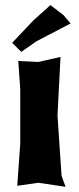

<svg xmlns="http://www.w3.org/2000/svg" viewBox="-20 -717 308 745"><path d="M50.8 -480.5 58.6 -371.1V-160.2L46.9 3.9L128.9 -7.8L234.4 7.8L218.8 -35.2L203.1 -269.5L214.8 -496.1L128.9 -476.6ZM175.8 -697.3 109.4 -637.7 27.3 -550.8 62.5 -515.6 121.1 -556.6 253.9 -626 226.6 -658.2Z"/></svg>

Font: MaokenAssortedSans-TC
Style: Regular
Weight: 500
Version: Version 0.83